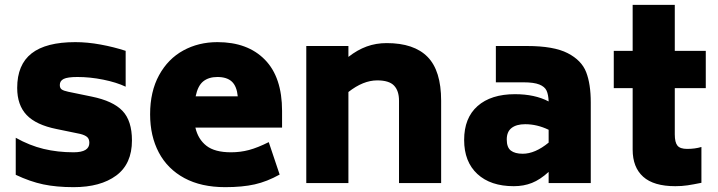

<svg xmlns="http://www.w3.org/2000/svg" viewBox="-20 -756 2965 793"><path d="M45 -34V-187Q102 -155 160 -141Q218 -127 284 -127Q349 -127 349 -166Q349 -182 340 -190Q331 -198 311 -203L214 -223Q129 -240 90 -281Q51 -322 51 -393Q51 -489 110.5 -535.5Q170 -582 291 -582Q341 -582 395.5 -572Q450 -562 499 -546V-398Q461 -416 406.5 -427Q352 -438 300 -438Q259 -438 243 -430Q227 -422 227 -405Q227 -392 235 -386.5Q243 -381 262 -377L359 -357Q447 -339 486 -298Q525 -257 525 -176Q525 -79 460 -31Q395 17 284 17Q213 17 158.5 5.5Q104 -6 45 -34Z M934 -127Q973 -127 1008.5 -136.5Q1044 -146 1090 -169L1135 -35Q1083 -6 1032 5.5Q981 17 910 17Q811 17 741.5 -20.5Q672 -58 636 -126Q600 -194 600 -284Q600 -378 637 -445.5Q674 -513 737 -547.5Q800 -582 878 -582Q1003 -582 1074 -509.5Q1145 -437 1145 -298V-229H787Q798 -181 832.5 -154Q867 -127 934 -127ZM788 -358H962Q958 -400 937.5 -419Q917 -438 878 -438Q842 -438 819.5 -420Q797 -402 788 -358Z M1802 -340V0H1628V-340Q1628 -381 1607.5 -402.5Q1587 -424 1538 -424Q1480 -424 1419 -376V0H1245V-566H1419V-521Q1456 -550 1494.5 -564Q1533 -578 1577 -578Q1690 -578 1746 -521Q1802 -464 1802 -340Z M2420 -333V0H2246V-46Q2211 -14 2177 -0.5Q2143 13 2102 13Q2006 13 1951.5 -37.5Q1897 -88 1897 -178Q1897 -269 1952.5 -318Q2008 -367 2107 -367Q2189 -367 2246 -337Q2245 -365 2237.5 -381.5Q2230 -398 2207.5 -407Q2185 -416 2142 -416H2028V-566H2157Q2267 -566 2324.5 -536.5Q2382 -507 2401 -458Q2420 -409 2420 -333ZM2246 -167V-220Q2198 -243 2149 -243Q2113 -243 2093 -227.5Q2073 -212 2073 -180Q2073 -147 2090 -134Q2107 -121 2139 -121Q2190 -121 2246 -167Z M2767 -392V-201Q2767 -168 2778 -154.5Q2789 -141 2818 -141Q2851 -141 2877 -149V-1Q2843 6 2819.5 9.5Q2796 13 2769 13Q2680 13 2636.5 -26Q2593 -65 2593 -138V-392H2515V-546H2593V-736H2767V-546H2895V-392Z"/></svg>

Font: Biryani Heavy
Style: Regular
Weight: 900
Designer: Dan Reynolds and Mathieu Réguer
Foundry: Dan Reynolds and Mathieu Réguer
Version: Version 1.003; ttfautohint (v1.1) -l 5 -r 5 -G 72 -x 0 -D la